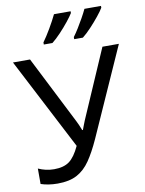

<svg xmlns="http://www.w3.org/2000/svg" viewBox="-101 -1014 827 1094"><g transform="rotate(-10 312.0 -467.0)"><path d="M624 -713.9 396 -203.1Q363.8 -131.8 331.3 -84.5Q298.8 -37.1 254.9 -13.7Q210.9 9.8 143.1 9.8Q115.2 9.8 90.6 5.9Q65.9 2 45.9 -4.9V-94.2Q65.9 -85 88.9 -79.6Q111.8 -74.2 137.2 -74.2Q192.9 -74.2 225.3 -98.1Q257.8 -122.1 286.1 -183.1L11.2 -713.9H109.9L309.1 -320.8Q314 -311 321 -295.4Q328.1 -279.8 333 -266.1H336.9Q340.8 -276.9 346.9 -292.5Q353 -308.1 356.9 -317.9L528.8 -713.9ZM561 -944.3V-934.1Q551.3 -917 528.1 -888.2Q504.9 -859.4 478 -830.8Q451.2 -802.2 428.2 -784.2H377.9V-796.4Q392.1 -815.4 408.2 -841.3Q424.3 -867.2 439.7 -894.8Q455.1 -922.4 465.3 -944.3ZM385.3 -944.3V-934.1Q375 -917 352.1 -888.2Q329.1 -859.4 302 -830.8Q274.9 -802.2 252 -784.2H202.1V-796.4Q223.1 -825.2 248 -867.7Q272.9 -910.2 289.1 -944.3Z"/></g></svg>

Font: Kurinto Seri
Style: Regular
Weight: 400
Designer: Kurinto was developed by Clint Goss from a range of fonts that are compatible with the SIL Open Font License Version 1.1
Foundry: Clinton F. Goss
Version: Version 2.196; July 25, 2020